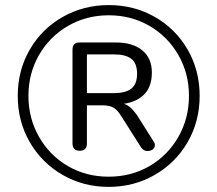

<svg xmlns="http://www.w3.org/2000/svg" viewBox="-20 -730 855 755"><path d="M428.2 -363.8Q473.1 -363.8 496.1 -381.3Q519 -398.9 519 -439.9Q519 -481 496.6 -498.5Q474.1 -516.1 428.2 -516.1H321.8V-363.8ZM265.1 -535.2Q265.1 -563 293 -563H435.1Q502 -563 539.6 -532Q577.1 -501 577.1 -445.3Q577.1 -389.6 547.6 -359.4Q518.1 -329.1 466.8 -321.8Q492.7 -314.9 519 -276.9L584 -173.8Q588.9 -168 588.9 -158.7Q588.9 -149.4 581.1 -142.8Q573.2 -136.2 558.6 -136.2Q543.9 -136.2 533.2 -152.8L455.1 -275.9Q440.9 -298.8 425 -307.4Q409.2 -315.9 381.8 -315.9H321.8V-166Q321.8 -137.2 293.5 -137.2Q265.1 -137.2 265.1 -166ZM681.6 -192.1Q723.1 -265.1 723.1 -353Q723.1 -440.9 681.6 -513.4Q640.1 -585.9 568.1 -627.9Q496.1 -669.9 407.7 -669.9Q319.3 -669.9 247.1 -627.9Q174.8 -585.9 133.3 -513.4Q91.8 -440.9 91.8 -353Q91.8 -265.1 133.3 -192.1Q174.8 -119.1 246.6 -77.1Q318.4 -35.2 407.2 -35.2Q496.1 -35.2 568.1 -77.1Q640.1 -119.1 681.6 -192.1ZM718 -534.7Q765.1 -453.1 765.1 -353Q765.1 -252.9 718 -171.4Q670.9 -89.8 588.9 -42.5Q506.8 4.9 407.2 4.9Q307.6 4.9 225.8 -42.5Q144 -89.8 96.9 -171.4Q49.8 -252.9 49.8 -353Q49.8 -453.1 96.9 -534.7Q144 -616.2 226.1 -663.1Q308.1 -710 408 -710Q507.8 -710 589.4 -663.1Q670.9 -616.2 718 -534.7Z"/></svg>

Font: Nunito-Light
Style: Regular
Weight: 300
Designer: Vernon Adams
Foundry: newtypography
Version: Version 3.000